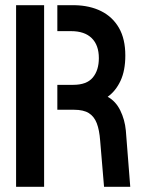

<svg xmlns="http://www.w3.org/2000/svg" viewBox="-20 -720 546 740"><path d="M381 0 366 -178Q363 -219 353 -245Q343 -271 322.5 -284Q302 -297 265 -297H201V-393H262Q314 -393 337.5 -421Q361 -449 361 -496Q361 -546 333.5 -573Q306 -600 254 -600H201V-700H267Q326 -699 370 -677Q414 -655 438.5 -612.5Q463 -570 463 -506Q463 -448 444.5 -408.5Q426 -369 395 -347Q426 -330 443.5 -294.5Q461 -259 465 -217L482 0ZM42 0V-700H150V0Z"/></svg>

Font: Stick No Bills ExtraLight SemiBold
Style: Regular
Weight: 600
Version: Version 2.000